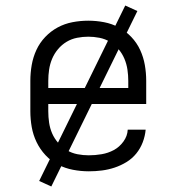

<svg xmlns="http://www.w3.org/2000/svg" viewBox="-20 -613 640 696"><path d="M302 8Q273 8 244.5 2.5Q216 -3 190.5 -16Q165 -29 145 -50.5Q125 -72 112.5 -98Q100 -124 95 -152.5Q90 -181 90 -210V-320Q90 -349 95 -377.5Q100 -406 112 -432Q124 -458 144 -479Q164 -500 189 -513.5Q214 -527 242.5 -532.5Q271 -538 300 -538Q329 -538 357.5 -532.5Q386 -527 411 -513.5Q436 -500 456 -479Q476 -458 488 -432Q500 -406 505 -377.5Q510 -349 510 -320V-236H155V-210Q155 -189 158 -168.5Q161 -148 169 -129.5Q177 -111 191 -95Q205 -79 222.5 -68.5Q240 -58 260.5 -54Q281 -50 302 -50Q325 -50 348.5 -54Q372 -58 392.5 -69Q413 -80 427.5 -100Q442 -120 443 -143H508Q506 -120 497.5 -97.5Q489 -75 474 -56.5Q459 -38 438.5 -25.5Q418 -13 395.5 -5.5Q373 2 349.5 5Q326 8 302 8ZM155 -294H445V-320Q445 -340 442 -360.5Q439 -381 431 -400Q423 -419 409.5 -435Q396 -451 378.5 -461.5Q361 -472 340.5 -476Q320 -480 300 -480Q280 -480 259.5 -476Q239 -472 221.5 -461.5Q204 -451 190.5 -435Q177 -419 169 -400Q161 -381 158 -360.5Q155 -340 155 -320ZM166 63 122 43 434 -593 478 -573Z"/></svg>

Font: Iosevka Slab Light Extended
Style: Regular
Weight: 300
Width: 7
Monospace: yes
Designer: Belleve Invis
Foundry: Belleve Invis
Version: Version 11.1.0; ttfautohint (v1.8.3)